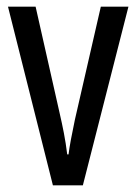

<svg xmlns="http://www.w3.org/2000/svg" viewBox="-20 -557 410 577"><path d="M139 0 4 -537H87L159 -218Q166 -188 172 -157Q178 -126 182 -93H186Q188 -110 193 -137Q198 -164 205 -197L283 -537H366L229 0Z"/></svg>

Font: Noto Sans Malayalam ExtraCondensed
Style: Regular
Weight: 400
Width: 2
Designer: Jelle Bosma - Monotype Design Team
Foundry: Monotype Imaging Inc.
Version: Version 2.104; ttfautohint (v1.8.4.7-5d5b)